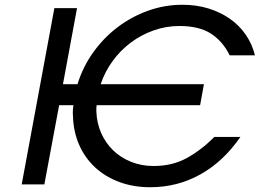

<svg xmlns="http://www.w3.org/2000/svg" viewBox="-20 -773 1089 805"><path d="M208 -739H303L244 -420H305Q327 -492 370.5 -553Q414 -614 472.5 -658.5Q531 -703 600.5 -728Q670 -753 745 -753Q804 -753 854 -737.5Q904 -722 943.5 -694.5Q983 -667 1010 -628Q1037 -589 1049 -541H943Q914 -600 864.5 -632Q815 -664 732 -664Q676 -664 624 -645.5Q572 -627 528.5 -594.5Q485 -562 452.5 -517.5Q420 -473 402 -420H835L819 -332H385Q384 -325 384 -318.5Q384 -312 384 -305Q386 -256 404.5 -214.5Q423 -173 454.5 -142.5Q486 -112 529.5 -94.5Q573 -77 624 -77Q702 -77 762.5 -110Q823 -143 879 -199H988Q917 -96 820.5 -42Q724 12 610 12Q539 12 480 -10Q421 -32 378.5 -71.5Q336 -111 312 -165.5Q288 -220 286 -285Q285 -297 285.5 -308.5Q286 -320 288 -332H228L166 0H71Z"/></svg>

Font: Involve Medium Oblique
Style: Italic
Weight: 500
Italic angle: -10.5°
Designer: Stefan Peev
Foundry: Context Ltd.
Version: Version 1.001